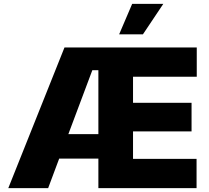

<svg xmlns="http://www.w3.org/2000/svg" viewBox="-20 -973 1082 993"><path d="M22.9 0H229L286.1 -152.8H488.8V0H996.6V-151.4H668V-293.5H970.7V-441.4H668V-576.2H997.6V-727.5H313.5ZM596.2 -795.4H719.2L824.7 -953.1H663.6ZM333.5 -279.3 457.5 -609.9H488.8V-279.3Z"/></svg>

Font: Raveo ExtraBold
Style: Regular
Weight: 800
Designer: Jakub Foglar, Rasmus Andersson (Inter)
Foundry: Jakubfoglar.com
Version: Version 1.100;Glyphs 3.2.3 (3260)